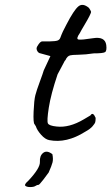

<svg xmlns="http://www.w3.org/2000/svg" viewBox="-20 -574 451 777"><path d="M136 174Q130 174 123.5 178.5Q117 183 101.5 183Q86 183 81 176Q81 169 95 157Q143 106 141.5 81Q140 56 155 44.5Q170 33 192 50Q196 70 192.5 83.5Q189 97 177 124Q171 133 155 153.5Q139 174 136 174ZM224 -421Q233 -446 249 -475Q279 -533 297 -548Q315 -563 340 -542Q348 -530 348.5 -526.5Q349 -523 342 -509Q335 -495 321.5 -472.5Q308 -450 303 -440Q286 -416 298 -414Q310 -412 357.5 -419.5Q405 -427 410 -392Q413 -368 405 -363Q397 -358 359 -358Q327 -353 298.5 -352.5Q270 -352 264 -350Q252 -347 245 -331Q242 -329 238 -320Q232 -308 213 -273Q186 -193 177.5 -138.5Q169 -84 174 -74.5Q179 -65 209 -62Q260 -56 319 -91L346 -107Q356 -123 367 -97Q367 -86 365.5 -80Q364 -74 354.5 -63Q345 -52 325 -41Q249 7 179 -7Q163 -10 146.5 -28.5Q130 -47 125 -63L120 -71Q114 -76 116 -122.5Q118 -169 123 -188.5Q128 -208 141 -243Q154 -278 157 -289L184 -347L144 -358Q137 -359 132.5 -365Q128 -371 128 -377.5Q128 -384 136.5 -395.5Q145 -407 151.5 -406.5Q158 -406 181.5 -406.5Q205 -407 213 -410Q221 -413 224 -421Z"/></svg>

Font: Caveat
Style: Regular
Weight: 400
Designer: Pablo Impallari
Foundry: Creative Lab NY
Version: Version 1.096; ttfautohint (v1.3)